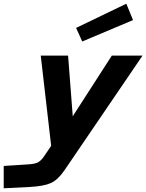

<svg xmlns="http://www.w3.org/2000/svg" viewBox="-116 -776 786 1032"><path d="M650 -477 230 140Q195 191 157 208Q119 225 43 229L-96 236V116L28 108Q70 106 87.5 97Q105 88 123 61L159 8L103 -477H250L275 -151L485 -477ZM326 -553 293 -626 563 -756 599 -668Z"/></svg>

Font: Intel One Mono
Style: Bold Italic
Weight: 700
Italic angle: -16°
Monospace: yes
Designer: Fred Shallcrass
Foundry: Frere-Jones Type LLC
Version: Version 1.400;hotconv 1.1.0;makeotfexe 2.6.0;FJTRelease1.4